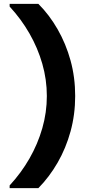

<svg xmlns="http://www.w3.org/2000/svg" viewBox="-20 -831 456 996"><path d="M179 145H30V131Q90 66 133 -9Q176 -84 199.5 -166Q223 -248 223 -333Q223 -418 199.5 -500Q176 -582 133 -657Q90 -732 30 -797V-811H179Q236 -754 279 -679Q322 -604 346 -517Q370 -430 370 -333Q370 -237 346 -149.5Q322 -62 279 12.5Q236 87 179 145Z"/></svg>

Font: DM Sans 12pt Black
Style: Regular
Weight: 900
Version: Version 4.004;gftools[0.9.30]